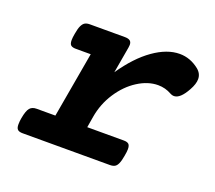

<svg xmlns="http://www.w3.org/2000/svg" viewBox="-87 -576 773 691"><g transform="rotate(20 300.0 -231.0)"><path d="M567.9 -434.6Q585.9 -419.9 585.9 -398.9Q585.9 -380.4 572.3 -356Q548.3 -312 524.4 -312Q517.1 -312 510.3 -315.9Q486.3 -329.6 458.5 -329.6Q419.9 -329.6 381.1 -304.9Q342.3 -280.3 314 -237.1Q285.6 -193.8 276.9 -141.6L270 -100.1H410.2Q422.9 -100.1 428.7 -95Q434.6 -89.8 434.6 -75.7Q434.6 -65.9 431.6 -49.8Q428.2 -29.3 423.3 -18.6Q418.5 -7.8 411.4 -3.9Q404.3 0 392.6 0H58.6Q45.4 0 39.6 -5.4Q33.7 -10.7 33.7 -24.9Q33.7 -37.1 36.1 -49.8Q41.5 -79.6 50.3 -89.8Q59.1 -100.1 76.2 -100.1H147.9L191.9 -351.1H134.8Q121.6 -351.1 115.7 -356.2Q109.9 -361.3 109.9 -375.5Q109.9 -385.7 112.8 -400.9Q116.2 -421.4 121.3 -432.1Q126.5 -442.9 133.5 -447Q140.6 -451.2 152.3 -451.2H286.1Q299.8 -451.2 306.2 -446.3Q312.5 -441.4 312.5 -430.7Q312.5 -428.2 311.5 -420.4L293.9 -319.3Q341.3 -388.7 393.3 -425.3Q445.3 -461.9 493.2 -461.9Q533.7 -461.9 567.9 -434.6Z"/></g></svg>

Font: Courier Prime
Style: Bold Italic
Weight: 700
Italic angle: -10°
Designer: Alan Dague-Greene
Foundry: Quote-Unquote Apps
Version: Version 3.018